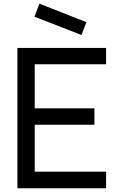

<svg xmlns="http://www.w3.org/2000/svg" viewBox="-20 -1006 660 1026"><path d="M415.5 -819 164.5 -916.5 190.5 -986.5 441.5 -887.5ZM165.5 -662.5V-427H484.5V-339.5H165.5V-88.5H547V0H73V-750H547V-662.5Z"/></svg>

Font: Russisch Sans Medium
Style: Regular
Weight: 500
Width: 4
Designer: Michael Sharanda (font) & Cristiano Sobral (main changes)
Foundry: Michael Sharanda
Version: Version 2.00;September 8, 2020;FontCreator 13.0.0.2681 64-bi